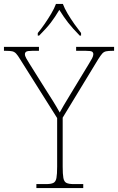

<svg xmlns="http://www.w3.org/2000/svg" viewBox="-31 -951 597 971"><path d="M153 0V-20H202Q227 -20 239 -26Q251 -32 254.5 -51Q258 -70 258 -108V-354L71 -651Q59 -671 50.5 -680Q42 -689 31 -691.5Q20 -694 -2 -694H-11V-714H166V-694H133Q108 -694 101.5 -689.5Q95 -685 95 -677Q95 -668 101.5 -656.5Q108 -645 118 -629L197 -503Q217 -472 236 -441.5Q255 -411 271 -382Q279 -397 292.5 -420Q306 -443 325 -474L419 -629Q429 -645 435 -656.5Q441 -668 441 -677Q441 -685 435 -689.5Q429 -694 403 -694H354V-714H546V-694H538Q517 -694 505.5 -691.5Q494 -689 486 -680Q478 -671 466 -652L286 -356V-108Q286 -70 289.5 -51Q293 -32 305 -26Q317 -20 342 -20H390V0ZM160 -784Q176 -803 194 -829Q212 -855 228 -882Q244 -909 252 -931H287Q295 -909 311 -882Q327 -855 345.5 -829Q364 -803 379 -784V-771H372Q335 -809 313.5 -836.5Q292 -864 269 -901Q247 -864 226 -836.5Q205 -809 167 -771H160Z"/></svg>

Font: Noto Serif Thin
Style: Regular
Weight: 100
Designer: Monotype Design Team
Foundry: Monotype Imaging Inc.
Version: Version 2.015